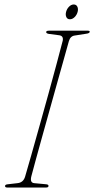

<svg xmlns="http://www.w3.org/2000/svg" viewBox="-20 -837 420 857"><path d="M120 -50.5Q112.5 -21.5 132.5 -19.5L186 -14.5Q197 -13.5 196.5 -7Q196.5 0 185.5 0H12.5Q2.5 0 2.5 -6.5Q2.5 -13.5 15 -14.5L58 -19.5Q84 -22 92 -48.5Q102 -82.5 118.8 -141.5Q135.5 -200.5 155.5 -272Q175.5 -343.5 195.8 -416.5Q216 -489.5 232.8 -552.5Q249.5 -615.5 260 -655.5Q264 -676.5 245 -679.5L199 -685.5Q186 -687.5 186 -694Q186.5 -700 198.5 -700H372Q380.5 -700 380.5 -695.5Q380.5 -688.5 365.5 -686.5L314 -678.5Q294 -676 287.5 -653.5Q278 -619.5 264 -569.5Q250 -519.5 233.5 -460.8Q217 -402 200 -340.8Q183 -279.5 167.2 -223.2Q151.5 -167 139.2 -121.8Q127 -76.5 120 -50.5ZM292 -751Q280.5 -751 276 -761Q271.5 -771 275 -784Q278.5 -797.5 288.2 -807.2Q298 -817 309 -817Q320.5 -817 325.2 -807.2Q330 -797.5 326.5 -784Q323 -770.5 313.2 -760.8Q303.5 -751 292 -751Z"/></svg>

Font: Fraunces 144pt Soft Thin
Style: Italic
Weight: 100
Italic angle: -16°
Version: Version 1.000;[0bf87f6ff]